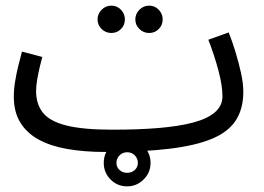

<svg xmlns="http://www.w3.org/2000/svg" viewBox="-20 -518 935 681"><path d="M353 21 379 -58Q471 -58 543 -64Q615 -70 665.5 -83.5Q716 -97 742.5 -120Q769 -143 769 -176Q769 -214 755 -267Q741 -320 719 -377L791 -403Q804 -371 815.5 -333Q827 -295 835 -258.5Q843 -222 843 -192Q843 -133 817 -92Q791 -51 733.5 -26.5Q676 -2 582 9.5Q488 21 353 21ZM353 21Q279 21 219 10.5Q159 0 117 -23Q75 -46 52 -83.5Q29 -121 29 -175Q29 -201 33.5 -228.5Q38 -256 44.5 -283Q51 -310 58 -335L130 -316Q126 -302 121 -280.5Q116 -259 112 -236.5Q108 -214 108 -195Q108 -149 132 -118.5Q156 -88 215 -73Q274 -58 379 -58L399 -11ZM509 -401Q489 -401 474.5 -415Q460 -429 460 -449Q460 -469 474.5 -483.5Q489 -498 509 -498Q529 -498 543 -483.5Q557 -469 557 -449Q557 -429 543 -415Q529 -401 509 -401ZM375 -401Q355 -401 340.5 -415Q326 -429 326 -449Q326 -469 340.5 -483.5Q355 -498 375 -498Q395 -498 409 -483.5Q423 -469 423 -449Q423 -429 409 -415Q395 -401 375 -401ZM431 143Q396 143 372 118.5Q348 94 348 60Q348 25 372 0.5Q396 -24 431 -24Q465 -24 489.5 0.5Q514 25 514 60Q514 94 489.5 118.5Q465 143 431 143ZM431 95Q447 95 458 85Q469 75 469 60Q469 44 458 33Q447 22 431 22Q415 22 404 33Q393 44 393 60Q393 75 404 85Q415 95 431 95Z"/></svg>

Font: Noto Sans Arabic SemiCondensed
Style: Regular
Weight: 400
Width: 4
Designer: Monotype Design Team, Nadine Chahine, Nizar Qandah and Khaled Hosny
Foundry: Monotype Imaging Inc.
Version: Version 2.012